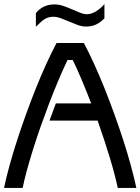

<svg xmlns="http://www.w3.org/2000/svg" viewBox="-20 -928 693 948"><path d="M561.5 0Q554.7 -31.7 544.7 -70.1Q534.7 -108.4 521.7 -150.9Q508.8 -193.4 493.7 -239.5Q478.5 -285.6 461.9 -332.5H224.6Q225.1 -334.5 227.5 -341.1Q230 -347.7 233.4 -356.7Q236.8 -365.7 240.5 -376Q244.1 -386.2 247.3 -395Q250.5 -403.8 252.9 -410.2Q255.4 -416.5 255.9 -417.5H430.2Q408.2 -474.6 385.5 -528.8Q362.8 -583 339.4 -631.8H313.5Q290 -583 266.8 -527.8Q243.7 -472.7 221.9 -415.5Q200.2 -358.4 179.9 -300.8Q159.7 -243.2 142.8 -189.2Q126 -135.3 112.8 -86.9Q99.6 -38.6 91.8 0H0Q10.3 -50.3 26.9 -110.4Q43.5 -170.4 64.2 -234.6Q85 -298.8 108.9 -365Q132.8 -431.2 158 -493.9Q183.1 -556.6 209 -613.3Q234.9 -669.9 259.3 -715.8H394Q418.5 -669.9 444.3 -613.3Q470.2 -556.6 495.4 -493.9Q520.5 -431.2 544.4 -365Q568.4 -298.8 589.1 -234.6Q609.9 -170.4 626.2 -110.4Q642.6 -50.3 653.3 0ZM157.2 -863.3Q191.4 -906.2 249 -906.2Q271 -906.2 292.7 -898.7Q314.5 -891.1 335 -882.1Q355.5 -873 374.5 -865.5Q393.6 -857.9 409.7 -857.9Q430.7 -857.9 453.6 -871.8Q476.6 -885.7 495.6 -907.7V-837.9Q475.1 -816.4 453.6 -806.6Q432.1 -796.9 404.3 -796.9Q385.3 -796.9 364.3 -804.4Q343.3 -812 322.3 -821Q301.3 -830.1 281.2 -837.6Q261.2 -845.2 243.7 -845.2Q232.4 -845.2 222.9 -843Q213.4 -840.8 203.6 -835.4Q193.8 -830.1 182.9 -820.3Q171.9 -810.5 157.2 -795.9Z"/></svg>

Font: Arian AMU
Style: Regular
Weight: 400
Designer: Ruben Hakobyan (Tarumian)
Foundry: Ruben Hakobyan (Tarumian)
Version: Version 4.003